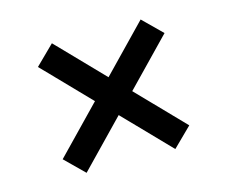

<svg xmlns="http://www.w3.org/2000/svg" viewBox="-71 -616 742 627"><g transform="rotate(-15 300.0 -302.0)"><path d="M300 -238 150 -83 86 -146 237 -302 86 -458 150 -521 300 -366 450 -521 514 -458 363 -302 514 -146 450 -83Z"/></g></svg>

Font: IBM Plex Sans Devanagari Medium
Style: Regular
Weight: 500
Designer: Mike Abbink, Paul van der Laan, Pieter van Rosmalen, Erin McLaughlin
Foundry: Bold Monday
Version: Version 1.1